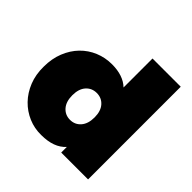

<svg xmlns="http://www.w3.org/2000/svg" viewBox="-191 -909 1087 1087"><g transform="rotate(45 352.5 -366.0)"><path d="M655 -742V0H440V-45Q391 10 290 10Q236 11 188 -9.5Q140 -30 103.5 -67.5Q67 -105 46 -157.5Q25 -210 26 -274Q26 -338 47 -390.5Q68 -443 104 -480Q140 -517 188 -537Q236 -557 290 -557Q380 -557 429 -510V-742ZM433 -274Q433 -325 408 -353Q383 -381 344 -381Q305 -381 280 -353Q255 -325 255 -274Q255 -223 280 -194.5Q305 -166 344 -166Q383 -166 408 -194.5Q433 -223 433 -274Z"/></g></svg>

Font: CMG Sans Black
Style: Regular
Weight: 900
Designer: Julieta Ulanovsky
Foundry: Julieta Ulanovsky
Version: Version 7.200